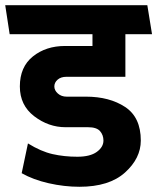

<svg xmlns="http://www.w3.org/2000/svg" viewBox="-31 -700 602 735"><path d="M551 -569H449V-406H223Q202 -406 189.5 -395Q177 -384 177 -369Q177 -354 190.5 -342Q204 -330 224 -330H298Q388 -330 448 -290.5Q508 -251 508 -162Q508 -94 447.5 -39.5Q387 15 273 15Q215 15 155.5 1.5Q96 -12 52 -37L76 -151Q126 -120 170.5 -110Q215 -100 265 -100Q314 -100 339.5 -118.5Q365 -137 365 -162Q365 -183 352 -198Q339 -213 306 -213H220Q155 -213 100 -255Q45 -297 45 -369Q45 -444 95 -484Q145 -524 218 -524H323V-569H6L-11 -680H533Z"/></svg>

Font: Palanquin Dark
Style: Regular
Weight: 400
Designer: Pria Ravichandran
Version: Version 1.001